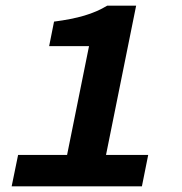

<svg xmlns="http://www.w3.org/2000/svg" viewBox="-20 -655 640 675"><path d="M21 0H478.9L501 -110.2H352.7L458.6 -635.1H357C308.1 -605.6 253 -589.9 170 -579L152.8 -492.9H293L215.8 -110.2H43.6L21 0Z"/></svg>

Font: Source Code Variable
Style: Italic
Weight: 400
Italic angle: -11°
Monospace: yes
Designer: Paul D. Hunt, Teo Tuominen
Foundry: Adobe Systems Incorporated
Version: Version 1.005;PS 1.0;hotconv 16.6.54;makeotf.lib2.5.65590